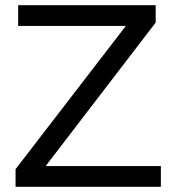

<svg xmlns="http://www.w3.org/2000/svg" viewBox="-20 -720 680 740"><path d="M600 -80V0H40V-68L465 -620H50V-700H580V-633L156 -80Z"/></svg>

Font: Goli
Style: Regular
Weight: 400
Designer: jaikishan Patel
Foundry: MagicType
Version: Version 1.000